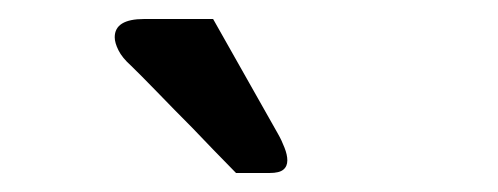

<svg xmlns="http://www.w3.org/2000/svg" viewBox="-20 -788 521 201"><path d="M271 -647.9Q274.9 -641.1 277.8 -633.5Q280.8 -626 280.8 -620.1Q280.8 -613.8 276.6 -610.4Q272.5 -606.9 262.2 -606.9H227.1Q202.6 -631.8 181.2 -654.3Q171.9 -663.6 162.4 -673.3Q152.8 -683.1 144.3 -691.9Q135.7 -700.7 128.7 -707.8Q121.6 -714.8 117.2 -719.2Q107.9 -727.5 104 -735.4Q100.1 -743.2 100.1 -749Q100.1 -768.1 130.9 -768.1H203.1Z"/></svg>

Font: Artifika
Style: Medium
Weight: 500
Designer: Yulya Zhdanova | Cyreal.org
Foundry: Yulya Zhdanova | Cyreal
Version: Version 1.000